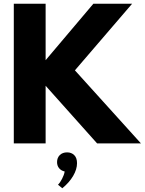

<svg xmlns="http://www.w3.org/2000/svg" viewBox="-20 -770 777 1031"><path d="M54.1 0V-750H225V-446.8L481.4 -750H689.5L382.3 -392.3L736.8 0H501.4L225 -309.5V0ZM291.4 221.8Q296.8 216.8 302.5 208.4Q308.2 200 313.4 190Q318.6 180 322.3 169.8Q325.9 159.5 327.3 150.9Q308.2 146.4 297.3 133.2Q286.4 120 286.4 100.5Q286.4 77.3 301.1 62.7Q315.9 48.2 340.5 48.2Q363.6 48.2 378.6 63Q393.6 77.7 393.6 106.4Q393.6 139.1 372.7 174.8Q351.8 210.5 314.5 240.9Z"/></svg>

Font: Spartan ExtBd
Style: Regular
Weight: 800
Designer: Matt Bailey, Mirko Velimirovic
Foundry: Matt Bailey
Version: Version 1.005